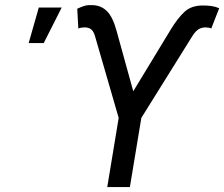

<svg xmlns="http://www.w3.org/2000/svg" viewBox="-20 -758 908 778"><path d="M414.6 0 460.9 -280.3 364.3 -613.8Q358.9 -631.8 348.9 -639.4Q338.9 -647 322.8 -647Q316.4 -647 308.8 -645.8Q301.3 -644.5 297.4 -642.1L293 -722.7Q311 -731 323.7 -734.6Q336.4 -738.3 354.5 -737.3Q389.6 -736.3 413.3 -712.9Q437 -689.5 452.1 -633.8L520 -388.2L672.4 -639.2Q700.7 -685.5 728.3 -710.7Q755.9 -735.8 801.8 -735.8Q819.8 -735.8 836.4 -733.6Q853 -731.4 868.2 -724.6L835.9 -642.1Q833.5 -644.5 826.4 -645.8Q819.3 -647 812.5 -647Q796.9 -647 784.4 -639.2Q772 -631.3 760.7 -613.8L552.7 -280.3L506.3 0ZM96.2 -583.5 137.2 -727.5H230L157.2 -583.5Z"/></svg>

Font: Inter 17pt
Style: Italic
Weight: 400
Italic angle: -9.3988°
Version: Version 4.001;git-66647c0bb